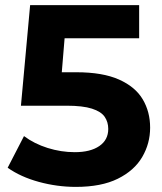

<svg xmlns="http://www.w3.org/2000/svg" viewBox="-20 -720 635 752"><path d="M277 12Q204 12 132.5 -7.5Q61 -27 10 -63L74 -187Q114 -157 166.5 -140.5Q219 -124 273 -124Q334 -124 369 -148Q404 -172 404 -215Q404 -242 390 -262.5Q376 -283 340 -294.5Q304 -306 241 -306H62L98 -700H525V-570H233L222 -437H279Q382 -437 446 -408.5Q510 -380 539 -331Q568 -282 568 -220Q568 -158 537 -105Q506 -52 441.5 -20Q377 12 277 12Z"/></svg>

Font: Montserrat
Style: Bold
Weight: 700
Designer: Julieta Ulanovsky
Foundry: Julieta Ulanovsky
Version: Version 9.000; ttfautohint (v1.8.4.7-5d5b)